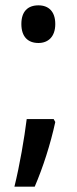

<svg xmlns="http://www.w3.org/2000/svg" viewBox="-20 -566 288 719"><path d="M60 -476C60 -428 85 -405 124 -405C160 -405 187 -428 187 -476C187 -523 162 -546 124 -546C84 -546 60 -523 60 -476ZM187 -109 181 -120H80C71 -48 54 52 34 133H110C141 61 169 -26 187 -109Z"/></svg>

Font: Noto Sans Lao Looped Condensed Medium
Style: Regular
Weight: 500
Width: 3
Designer: Mark Frömberg, Ben Mitchell
Foundry: The Fontpad Ltd
Version: Version 1.002